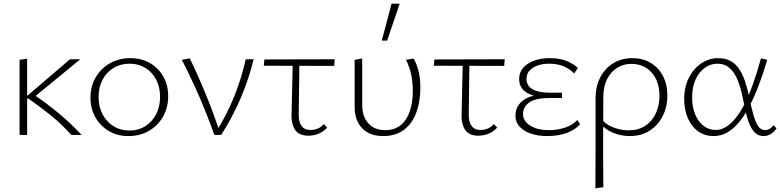

<svg xmlns="http://www.w3.org/2000/svg" viewBox="-20 -731 4226 1040"><path d="M366 0Q317 -56 257 -104.5Q197 -153 134 -197H122V-207L359 -410H415L153 -195V-225Q226 -177 295 -120Q364 -63 422 0ZM86 0V-407L127 -413V0Z M675 6Q616 6 570 -21Q524 -48 497 -95Q470 -142 470 -202Q470 -264 498.5 -312.5Q527 -361 576 -388.5Q625 -416 687 -416Q746 -416 792 -389.5Q838 -363 864.5 -316.5Q891 -270 891 -210Q891 -148 863 -99Q835 -50 786.5 -22Q738 6 675 6ZM680 -24Q731 -24 768.5 -48.5Q806 -73 826.5 -114Q847 -155 847 -206Q847 -260 825.5 -300.5Q804 -341 767 -363.5Q730 -386 682 -386Q633 -386 594.5 -362.5Q556 -339 535 -298.5Q514 -258 514 -206Q514 -152 536 -111Q558 -70 595.5 -47Q633 -24 680 -24Z M1141 0Q1105 -102 1061 -204Q1017 -306 965 -407L1008 -415Q1056 -315 1097 -214.5Q1138 -114 1171 -14H1149Q1208 -108 1248 -207Q1288 -306 1311 -410H1354Q1328 -303 1284 -200Q1240 -97 1178 0Z M1409 -375 1412 -409 1793 -410 1790 -374ZM1559 -102 1566 -407H1602L1598 -108Q1598 -86 1604 -67.5Q1610 -49 1624 -38Q1638 -27 1662 -27Q1681 -27 1700.5 -34.5Q1720 -42 1734 -59L1752 -40Q1735 -20 1708.5 -8Q1682 4 1650 4Q1624 4 1606 -4.5Q1588 -13 1578 -28.5Q1568 -44 1563.5 -63Q1559 -82 1559 -102Z M2055 6Q1983 6 1942 -36Q1901 -78 1901 -152V-407L1942 -414V-164Q1942 -99 1975.5 -62.5Q2009 -26 2066 -26Q2118 -26 2151 -53.5Q2184 -81 2200 -129Q2216 -177 2216 -238Q2216 -287 2207 -328.5Q2198 -370 2179 -407L2221 -414Q2240 -378 2248.5 -340Q2257 -302 2257 -256Q2257 -181 2235 -121.5Q2213 -62 2168.5 -28Q2124 6 2055 6ZM2048 -511 2101 -711H2145L2077 -511Z M2330 -375 2333 -409 2714 -410 2711 -374ZM2480 -102 2487 -407H2523L2519 -108Q2519 -86 2525 -67.5Q2531 -49 2545 -38Q2559 -27 2583 -27Q2602 -27 2621.5 -34.5Q2641 -42 2655 -59L2673 -40Q2656 -20 2629.5 -8Q2603 4 2571 4Q2545 4 2527 -4.5Q2509 -13 2499 -28.5Q2489 -44 2484.5 -63Q2480 -82 2480 -102Z M2942 6Q2897 6 2858 -6.5Q2819 -19 2795.5 -44Q2772 -69 2772 -105Q2772 -157 2816 -189Q2860 -221 2950 -221V-204Q2902 -204 2866.5 -214.5Q2831 -225 2811.5 -247Q2792 -269 2792 -302Q2792 -339 2814 -364Q2836 -389 2873.5 -402.5Q2911 -416 2956 -416Q3011 -416 3047.5 -401.5Q3084 -387 3110 -363L3090 -333Q3067 -357 3034 -371.5Q3001 -386 2952 -386Q2922 -386 2894.5 -377Q2867 -368 2849.5 -350Q2832 -332 2832 -303Q2832 -267 2864 -248Q2896 -229 2957 -229H3024V-200H2957Q2879 -200 2846 -175.5Q2813 -151 2813 -113Q2813 -87 2831 -67.5Q2849 -48 2880.5 -37Q2912 -26 2951 -26Q3001 -26 3041.5 -40Q3082 -54 3107 -81L3122 -58Q3100 -31 3054 -12.5Q3008 6 2942 6Z M3205 289Q3205 228 3205.5 166.5Q3206 105 3206 44Q3206 -17 3206 -77.5Q3206 -138 3206 -197Q3206 -265 3232.5 -314Q3259 -363 3303.5 -389.5Q3348 -416 3404 -416Q3462 -416 3504.5 -390.5Q3547 -365 3571 -319.5Q3595 -274 3595 -213Q3595 -152 3569.5 -102Q3544 -52 3498.5 -23Q3453 6 3391 6Q3344 6 3300.5 -12Q3257 -30 3231 -63L3244 -79Q3268 -53 3307 -39Q3346 -25 3385 -25Q3438 -25 3475 -49.5Q3512 -74 3532 -116.5Q3552 -159 3552 -211Q3552 -291 3509.5 -338Q3467 -385 3400 -385Q3357 -385 3322.5 -363.5Q3288 -342 3268 -301.5Q3248 -261 3248 -204Q3248 -147 3247.5 -95.5Q3247 -44 3247 4Q3247 52 3247 98Q3247 144 3247.5 190Q3248 236 3248 283Z M3845 6Q3797 6 3761 -20Q3725 -46 3705.5 -91.5Q3686 -137 3686 -194Q3686 -260 3711.5 -310Q3737 -360 3779 -388Q3821 -416 3870 -416Q3910 -416 3937.5 -400.5Q3965 -385 3983.5 -357.5Q4002 -330 4014.5 -293.5Q4027 -257 4036 -215Q4048 -156 4059.5 -114Q4071 -72 4086 -49Q4101 -26 4124 -26Q4136 -26 4148 -32.5Q4160 -39 4169 -53L4186 -36Q4175 -18 4156.5 -6Q4138 6 4116 6Q4090 6 4072 -10Q4054 -26 4041.5 -54.5Q4029 -83 4020.5 -120.5Q4012 -158 4003 -202Q3992 -257 3975 -298.5Q3958 -340 3931.5 -363Q3905 -386 3865 -386Q3830 -386 3798.5 -364Q3767 -342 3748 -301Q3729 -260 3729 -202Q3729 -152 3745 -112.5Q3761 -73 3790 -50Q3819 -27 3858 -27Q3885 -27 3911.5 -43Q3938 -59 3963.5 -90Q3989 -121 4013 -168Q4037 -215 4059 -277Q4081 -339 4102 -415L4136 -407Q4114 -332 4089.5 -268Q4065 -204 4038 -153Q4011 -102 3981 -66.5Q3951 -31 3917.5 -12.5Q3884 6 3845 6Z"/></svg>

Font: Ysabeau Office ExtraLight
Style: Regular
Weight: 250
Designer: Christian Thalmann (Catharsis Fonts)
Version: Version 2.001;gftools[0.9.30]; featfreeze: tnum,lnum,ss02